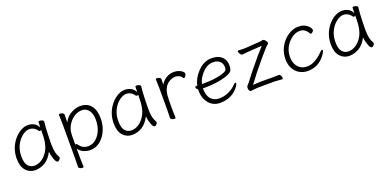

<svg xmlns="http://www.w3.org/2000/svg" viewBox="-8 -1224 4307 2134"><g transform="rotate(-20 2145.0 -156.5)"><path d="M509 -34Q511 -30 511 -23Q511 -16 500.5 -2.5Q490 11 478 11Q466 11 456.5 -3.5Q447 -18 440 -40Q423 -90 421 -126Q385 -53 329.5 -18.5Q274 16 209.5 16Q145 16 101.5 -32.5Q58 -81 58 -175Q58 -298 136 -393Q172 -436 215.5 -460Q259 -484 299.5 -484Q340 -484 373.5 -466Q407 -448 423 -410Q425 -456 425 -475Q425 -484 440.5 -484Q456 -484 471.5 -477Q487 -470 487 -459V-457Q479 -402 476.5 -306.5Q474 -211 474 -195.5Q474 -180 476 -152Q479 -81 509 -34ZM388 -156Q422 -222 422 -334Q422 -361 423 -386Q418 -376 408.5 -376Q399 -376 396 -380Q377 -409 352 -422.5Q327 -436 299 -436Q271 -436 237.5 -416.5Q204 -397 176 -362Q115 -286 115 -180Q115 -103 144 -68.5Q173 -34 220 -34Q267 -34 312.5 -66Q358 -98 388 -156Z M726 162Q726 171 712 171Q698 171 682.5 163.5Q667 156 667 144L669 55V-368Q669 -421 666 -472Q666 -481 680.5 -481Q695 -481 710.5 -473.5Q726 -466 726 -454Q726 -454 725 -401Q725 -384 725 -372L724 -360Q759 -435 842 -468Q881 -484 920 -484Q1001 -484 1045 -430Q1089 -376 1089 -278Q1089 -162 1025 -74Q959 15 858 15Q820 15 781.5 -2.5Q743 -20 723 -54V56ZM851 -33Q905 -33 946 -67.5Q987 -102 1010 -157Q1033 -212 1033 -282.5Q1033 -353 1002 -393.5Q971 -434 924.5 -434Q878 -434 837.5 -410.5Q797 -387 767.5 -346Q738 -305 727 -252Q723 -235 723 -100Q727 -102 731 -102Q743 -102 757.5 -80.5Q772 -59 798 -46Q824 -33 851 -33Z M1656 -34Q1658 -30 1658 -23Q1658 -16 1647.5 -2.5Q1637 11 1625 11Q1613 11 1603.5 -3.5Q1594 -18 1587 -40Q1570 -90 1568 -126Q1532 -53 1476.5 -18.5Q1421 16 1356.5 16Q1292 16 1248.5 -32.5Q1205 -81 1205 -175Q1205 -298 1283 -393Q1319 -436 1362.5 -460Q1406 -484 1446.5 -484Q1487 -484 1520.5 -466Q1554 -448 1570 -410Q1572 -456 1572 -475Q1572 -484 1587.5 -484Q1603 -484 1618.5 -477Q1634 -470 1634 -459V-457Q1626 -402 1623.5 -306.5Q1621 -211 1621 -195.5Q1621 -180 1623 -152Q1626 -81 1656 -34ZM1535 -156Q1569 -222 1569 -334Q1569 -361 1570 -386Q1565 -376 1555.5 -376Q1546 -376 1543 -380Q1524 -409 1499 -422.5Q1474 -436 1446 -436Q1418 -436 1384.5 -416.5Q1351 -397 1323 -362Q1262 -286 1262 -180Q1262 -103 1291 -68.5Q1320 -34 1367 -34Q1414 -34 1459.5 -66Q1505 -98 1535 -156Z M1873 0Q1873 9 1859 9Q1845 9 1829.5 1.5Q1814 -6 1814 -18L1816 -106V-367L1813 -474Q1813 -483 1827.5 -483Q1842 -483 1857 -475.5Q1872 -468 1872 -456Q1872 -444 1871.5 -426.5Q1871 -409 1871 -391Q1891 -429 1933.5 -456.5Q1976 -484 2029 -484Q2084 -484 2125 -452Q2142 -438 2142 -424.5Q2142 -411 2133 -396Q2124 -381 2115 -381Q2106 -381 2100 -391Q2090 -411 2066 -420Q2042 -429 2026 -429Q1983 -429 1942 -400Q1884 -359 1874 -266Q1870 -230 1870 -106Z M2396 16Q2345 16 2304.5 -9.5Q2264 -35 2240 -82.5Q2216 -130 2216 -195V-210Q2195 -224 2195 -240Q2195 -252 2212 -252Q2223 -252 2223 -253Q2236 -331 2305 -404Q2380 -484 2471 -484Q2532 -484 2568 -463Q2635 -424 2635 -340Q2635 -311 2628 -292Q2621 -273 2600.5 -259.5Q2580 -246 2538 -233Q2433 -201 2282 -201H2270V-198Q2270 -116 2307.5 -75Q2345 -34 2403 -34Q2461 -34 2514.5 -57.5Q2568 -81 2608 -124Q2620 -137 2628.5 -137Q2637 -137 2637 -127.5Q2637 -118 2622 -95Q2607 -72 2578 -46Q2505 16 2396 16ZM2277 -250H2298Q2427 -250 2515 -276Q2570 -292 2577 -312Q2581 -323 2581 -341Q2581 -385 2552 -410.5Q2523 -436 2478 -436Q2433 -436 2400 -417.5Q2367 -399 2342 -370Q2288 -309 2277 -250Z M3133 5Q3092 1 3052 -1H2917Q2827 -1 2800 3.5Q2773 8 2762.5 8Q2752 8 2745 -5Q2738 -18 2738 -30.5Q2738 -43 2741.5 -52.5Q2745 -62 2754.5 -70Q2764 -78 2788.5 -111.5Q2813 -145 2863 -207Q2970 -340 3047 -423L2886 -412Q2859 -411 2817 -405H2815Q2800 -405 2787.5 -423Q2775 -441 2775 -452Q2775 -463 2783 -463H2784Q2810 -461 2831 -461H2863Q2875 -461 2885 -462L3041 -473L3077 -479H3081Q3096 -477 3109.5 -459Q3123 -441 3123 -430.5Q3123 -420 3112.5 -413.5Q3102 -407 3077 -380Q3052 -353 3001 -292Q2894 -166 2807 -47Q2867 -52 2907 -52H2986Q3026 -52 3054 -51.5Q3082 -51 3114 -53H3115Q3126 -53 3134.5 -37.5Q3143 -22 3143 -8.5Q3143 5 3133 5Z M3435 16Q3383 16 3339.5 -8Q3296 -32 3269.5 -79Q3243 -126 3243 -190Q3243 -254 3265 -306.5Q3287 -359 3324 -399Q3361 -439 3406.5 -461.5Q3452 -484 3496 -484Q3540 -484 3567.5 -472Q3595 -460 3611 -444.5Q3627 -429 3634 -416Q3641 -403 3641 -394.5Q3641 -386 3629.5 -374Q3618 -362 3609.5 -362Q3601 -362 3598 -367Q3562 -434 3500 -434Q3427 -434 3363 -364Q3299 -292 3299 -199Q3299 -142 3319.5 -105.5Q3340 -69 3371.5 -51.5Q3403 -34 3443 -34Q3483 -34 3520 -50Q3580 -77 3639 -139Q3652 -152 3660 -152Q3668 -152 3668 -143Q3668 -134 3653.5 -109Q3639 -84 3610 -55Q3539 16 3435 16Z M4224 -34Q4226 -30 4226 -23Q4226 -16 4215.5 -2.5Q4205 11 4193 11Q4181 11 4171.5 -3.5Q4162 -18 4155 -40Q4138 -90 4136 -126Q4100 -53 4044.5 -18.5Q3989 16 3924.5 16Q3860 16 3816.5 -32.5Q3773 -81 3773 -175Q3773 -298 3851 -393Q3887 -436 3930.5 -460Q3974 -484 4014.5 -484Q4055 -484 4088.5 -466Q4122 -448 4138 -410Q4140 -456 4140 -475Q4140 -484 4155.5 -484Q4171 -484 4186.5 -477Q4202 -470 4202 -459V-457Q4194 -402 4191.5 -306.5Q4189 -211 4189 -195.5Q4189 -180 4191 -152Q4194 -81 4224 -34ZM4103 -156Q4137 -222 4137 -334Q4137 -361 4138 -386Q4133 -376 4123.5 -376Q4114 -376 4111 -380Q4092 -409 4067 -422.5Q4042 -436 4014 -436Q3986 -436 3952.5 -416.5Q3919 -397 3891 -362Q3830 -286 3830 -180Q3830 -103 3859 -68.5Q3888 -34 3935 -34Q3982 -34 4027.5 -66Q4073 -98 4103 -156Z"/></g></svg>

Font: LXGW WenKai TC Light
Style: Regular
Weight: 300
Designer: LXGW / Fontworks Inc.
Foundry: LXGW / Fontworks Inc.
Version: Version 1.330